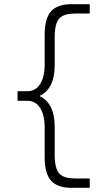

<svg xmlns="http://www.w3.org/2000/svg" viewBox="-20 -790 533 920"><path d="M322 110Q255 110 224.5 75.5Q194 41 194 -35V-180Q194 -239 172 -273Q150 -307 112 -307H64V-353H112Q150 -353 172 -387Q194 -421 194 -480V-625Q194 -701 224.5 -735.5Q255 -770 322 -770H410V-725H340Q303 -725 281.5 -714.5Q260 -704 251 -679Q242 -654 242 -610V-476Q242 -421 224 -384.5Q206 -348 171 -331V-329Q206 -312 224 -275.5Q242 -239 242 -184V-50Q242 -7 251 18.5Q260 44 281.5 54.5Q303 65 340 65H410V110Z"/></svg>

Font: M PLUS 2 Light
Style: Regular
Weight: 300
Designer: Coji Morishita
Foundry: UNDERFOREST DESIGN
Version: Version 1.001